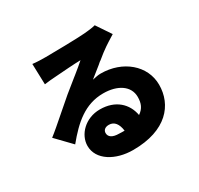

<svg xmlns="http://www.w3.org/2000/svg" viewBox="-176 -1014 1353 1303"><g transform="rotate(-30 500.0 -363.0)"><path d="M888 -227C888 -378 754 -491 582 -491C558 -491 542 -486 516 -481C540 -500 570 -525 601 -549L609 -556C612 -558 614 -560 617 -563L626 -569C655 -593 683 -615 707 -631C717 -638 728 -645 739 -652L747 -657C761 -666 774 -674 787 -682L711 -795C698 -791 669 -786 621 -782C562 -777 370 -774 316 -774C283 -774 244 -775 213 -779L218 -617C242 -621 282 -624 312 -626C366 -630 459 -637 509 -638C487 -618 456 -593 424 -567L415 -560C380 -531 344 -503 316 -480C290 -458 253 -426 214 -392L206 -385C160 -345 113 -304 79 -278L192 -161C288 -278 385 -366 529 -366C641 -366 721 -314 721 -228C721 -179 707 -144 667 -117C650 -212 577 -283 455 -283C341 -283 259 -198 259 -110C259 0 377 69 515 69C777 69 888 -71 888 -227ZM487 -75C436 -75 409 -93 409 -124C409 -144 423 -162 456 -162C498 -162 522 -129 529 -74C515 -73 503 -75 487 -75Z"/></g></svg>

Font: Glow Sans SC Normal Heavy
Style: Regular
Weight: 900
Designer: Ryoko NISHIZUKA (kana, bopomofo & ideographs); Paul D. Hunt (Latin, Greek & Cyrillic); Sandoll Communications, Soo-young
Version: Version 0.93